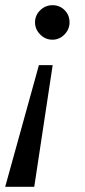

<svg xmlns="http://www.w3.org/2000/svg" viewBox="-76 -472 326 740"><path d="M-56 248 74 -221H127L56 248ZM126 -452Q154 -452 173 -433Q192 -414 192 -386Q192 -359 172.5 -339Q153 -319 126 -319Q99 -319 79 -339Q59 -359 59 -386Q59 -413 79 -432.5Q99 -452 126 -452Z"/></svg>

Font: Lobster Two
Style: Italic
Weight: 400
Designer: Pablo Impallari
Foundry: Pablo Impallari. www.impallari.com
Version: Version 1.006